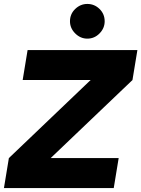

<svg xmlns="http://www.w3.org/2000/svg" viewBox="-28 -954 717 974"><path d="M17 -152 439 -555 644 -548 229 -152ZM-8 0 17 -152H574L549 0ZM87 -548 112 -700H669L644 -548ZM415 -758Q380 -758 353.5 -784.5Q327 -811 327 -846Q327 -883 353.5 -908.5Q380 -934 415 -934Q451 -934 477 -908.5Q503 -883 503 -846Q503 -811 477 -784.5Q451 -758 415 -758Z"/></svg>

Font: Figtree ExtraBold
Style: Italic
Weight: 800
Italic angle: -9.5°
Foundry: Erik Kennedy
Version: Version 2.001;gftools[0.9.30]